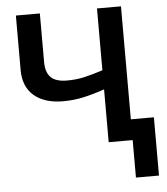

<svg xmlns="http://www.w3.org/2000/svg" viewBox="-60 -767 886 1021"><g transform="rotate(-5 383.0 -257.0)"><path d="M624 -714V-111H747V200H624V0H496V-282Q435 -261 383 -249.5Q331 -238 275 -238Q175 -238 119 -286Q63 -334 63 -423V-714H191V-454Q191 -400 217.5 -373Q244 -346 305 -346Q354 -346 397.5 -356Q441 -366 496 -384V-714Z"/></g></svg>

Font: Noto Sans SemiBold
Style: Regular
Weight: 600
Designer: Monotype Design Team
Foundry: Monotype Imaging Inc.
Version: Version 2.007